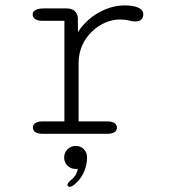

<svg xmlns="http://www.w3.org/2000/svg" viewBox="-20 -508 659 729"><path d="M387.5 -47H278.5V-270.5C278.5 -366.5 361.5 -434 435 -434C446.5 -434 459 -433 470 -430C479 -427.5 486.5 -426.5 495 -426.5C512.5 -426.5 524 -436 524 -454C524 -479 489.5 -487.5 453.5 -487.5C384.5 -487.5 315 -446.5 276 -386.5L275.5 -442.5C272 -464 257 -476 234 -476H145.5C118.5 -476 104 -467.5 104 -453C104 -438.5 117 -429 140 -429H224.5V-47H140C117 -47 105 -37.5 105 -23.5C105 -9 117 0 142 0H387.5C412 0 424 -9 424 -23.5C424 -37.5 412 -47 387.5 -47ZM267.5 46C242.5 46 223.5 66 223.5 90C223.5 115 242.5 133.5 267.5 133.5C269.5 133.5 274 133.5 275.5 133C273 148.5 264.5 164 250.5 174.5C241.5 182 236 189 236 194C236 196 238.5 201.5 244 201.5C249.5 201.5 256 198 264 191.5C302 159.5 310.5 116 310.5 90C310.5 63 291 46 267.5 46Z"/></svg>

Font: RTM Light Light
Style: Regular
Weight: 300
Designer: after Tyler Finck
Foundry: An Endless Supply
Version: Version 1.000;Glyphs 3.2.1 (3258)